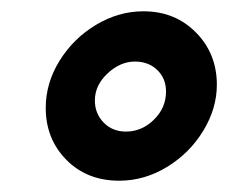

<svg xmlns="http://www.w3.org/2000/svg" viewBox="-20 -716 404 340"><path d="M364 -566Q364 -524 340 -484.5Q316 -445 276 -420.5Q236 -396 191 -396Q134 -396 97.5 -433Q61 -470 61 -525Q61 -569 85.5 -608.5Q110 -648 150 -672Q190 -696 234 -696Q290 -696 327 -658.5Q364 -621 364 -566ZM148 -538Q148 -515 163.5 -499Q179 -483 203 -483Q231 -483 252.5 -504Q274 -525 274 -554Q274 -577 258.5 -592Q243 -607 219 -607Q193 -607 170.5 -586Q148 -565 148 -538Z"/></svg>

Font: Chivo Black Italic
Style: Regular
Weight: 900
Italic angle: -8.05°
Designer: Hector Gatti
Foundry: Omnibus-Type
Version: Version 1.007